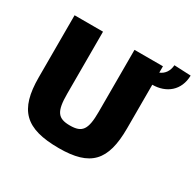

<svg xmlns="http://www.w3.org/2000/svg" viewBox="-159 -906 1121 1099"><g transform="rotate(30 401.5 -357.0)"><path d="M803 -723 693 -728C690 -689 671 -661 639 -648V-690H451V-280C451 -162 427 -130 347 -130C267 -130 243 -162 243 -280V-690H55V-280C55 -65 135 14 357 14C564 14 639 -65 639 -280V-568C731 -568 801 -624 803 -723Z"/></g></svg>

Font: Exo 2 Extra Bold
Style: Regular
Weight: 800
Designer: Natanael Gama
Version: Version 1.001;PS 001.001;hotconv 1.0.88;makeotf.lib2.5.64775